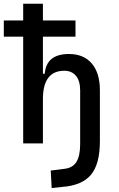

<svg xmlns="http://www.w3.org/2000/svg" viewBox="-20 -752 626 1007"><path d="M101.6 0V-559.6H0V-644.5H101.6V-732.4H205.1V-644.5H376V-559.6H205.1V-365.2H214.8Q222.7 -468.8 341.8 -468.8Q418.9 -468.8 461.4 -418.9Q503.9 -369.1 503.9 -278.3V-11.7Q503.9 109.4 456.5 165.3Q409.2 221.2 304.7 228.5L251 234.4L246.1 142.6L314.5 133.8Q359.4 129.9 379.9 98.6Q400.4 67.4 400.4 3.9V-278.3Q400.4 -327.6 378.4 -354.2Q356.4 -380.9 317.4 -380.9Q205.1 -380.9 205.1 -232.4V0Z"/></svg>

Font: Cascadia Mono PL
Style: Regular
Weight: 400
Monospace: yes
Designer: Aaron Bell
Foundry: Saja Typeworks
Version: Version 2404.023; ttfautohint (v1.8.4)